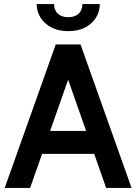

<svg xmlns="http://www.w3.org/2000/svg" viewBox="-20 -917 665 937"><path d="M459 -166H166V-278H459ZM296 -575H329L127 0H3L252 -700H373L622 0H498ZM313 -765Q265.5 -765 231 -783Q196.5 -801 177.8 -831Q159 -861 159 -897H244Q244 -866.5 262.8 -849.8Q281.5 -833 313 -833Q344.5 -833 363.2 -849.8Q382 -866.5 382 -897H467Q467 -861 448.5 -831Q430 -801 395.5 -783Q361 -765 313 -765Z"/></svg>

Font: Cabin Resolve
Style: Bold-Resolve
Weight: 700
Designer: Pablo Impallari
Foundry: Pablo Impallari. http://www.impallari.com Igino Marini. http://www.ikern.com
Version: Version 3.001